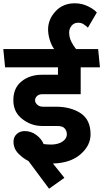

<svg xmlns="http://www.w3.org/2000/svg" viewBox="-31 -978 627 1166"><path d="M576 -569H459V-406H227Q206 -406 194 -395Q182 -384 182 -369Q182 -354 195.5 -342Q209 -330 229 -330H308Q398 -330 458.5 -290.5Q519 -251 519 -162Q519 -94 458 -41Q397 12 291 15L292 17Q318 50 335 70.5Q352 91 360 102L267 168L142 0Q111 -15 81 -45Q51 -75 51 -118Q51 -146 70.5 -164Q90 -182 119 -182Q158 -182 189.5 -158.5Q221 -135 234 -103Q244 -102 256 -101Q268 -100 281 -100Q324 -101 349.5 -119Q375 -137 375 -162Q375 -183 362 -198Q349 -213 316 -213H224Q159 -213 104.5 -255Q50 -297 50 -369Q50 -444 100 -484Q150 -524 223 -524H321V-569H0L-11 -680H298Q281 -703 271 -736.5Q261 -770 261 -799Q261 -860 306 -909Q351 -958 423 -958Q467 -958 504 -939.5Q541 -921 557 -902L503 -810Q490 -822 476.5 -831Q463 -840 444 -840Q418 -840 403.5 -821.5Q389 -803 389 -781Q389 -751 402 -725Q415 -699 431 -680H565Z"/></svg>

Font: Palanquin
Style: Bold
Weight: 700
Designer: Pria Ravichandran
Version: Version 1.0.4